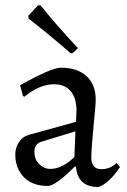

<svg xmlns="http://www.w3.org/2000/svg" viewBox="-20 -734 506 766"><path d="M136.7 -79.1Q156.2 -60.1 180.7 -60.1Q228 -60.1 276.9 -107.9L280.8 -210L146 -168.9Q117.2 -160.2 117.2 -128.9Q117.2 -97.7 136.7 -79.1ZM170.9 7.8Q81.5 7.8 50.3 -65.9Q41 -88.9 41 -117.2Q41 -145.5 55.7 -167Q70.3 -189 94.2 -195.8L283.2 -248L285.2 -292Q285.2 -342.8 262.2 -370.1Q239.3 -397.5 196.8 -397.9Q137.7 -397.9 77.1 -348.1L71.8 -351.1L60.1 -394Q187 -464.8 223.1 -463.9Q289.1 -463.9 325.7 -429.7Q362.3 -395.5 361.8 -335Q361.8 -320.8 358.9 -292Q356 -263.2 353 -228.5Q350.1 -193.4 347.2 -160.2Q344.2 -127 344.2 -105Q344.2 -59.1 384.8 -59.1Q419.9 -59.1 444.8 -84L459 -67.9Q413.6 -0.5 372.1 12.2Q290 12.2 283.2 -68.8L278.8 -69.8Q201.2 7.8 170.9 7.8ZM141.1 -713.9Q198.7 -640.6 291 -542L271 -522.9L262.2 -521Q206.5 -570.8 94.2 -660.2L92.8 -670.9L130.9 -711.9Z"/></svg>

Font: Alegreya-Regular
Style: Regular
Weight: 400
Designer: Juan Pablo del Peral
Foundry: Juan Pablo del Peral
Version: Version 1.003